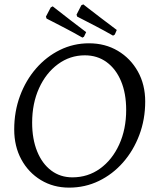

<svg xmlns="http://www.w3.org/2000/svg" viewBox="-20 -846 705 878"><path d="M296 12Q224 12 167 -22.5Q110 -57 77.5 -117Q45 -177 45 -254Q45 -336 71.5 -407.5Q98 -479 145 -533Q192 -587 254 -617.5Q316 -648 387 -648Q461 -648 519 -613.5Q577 -579 610.5 -519Q644 -459 644 -382Q644 -300 617 -228.5Q590 -157 542.5 -103Q495 -49 432 -18.5Q369 12 296 12ZM311 -35Q382 -35 437.5 -75Q493 -115 525 -185Q557 -255 557 -343Q557 -419 533.5 -475Q510 -531 467.5 -562Q425 -593 368 -593Q300 -593 245 -552.5Q190 -512 158.5 -442.5Q127 -373 127 -285Q127 -210 150 -153.5Q173 -97 214.5 -66Q256 -35 311 -35ZM497 -683Q455 -707 417.5 -726.5Q380 -746 356.5 -758Q333 -770 333 -770L330 -779L352 -822L361 -826Q361 -826 384 -808Q407 -790 442.5 -763Q478 -736 514 -709L505 -688ZM357 -674Q315 -698 277.5 -717.5Q240 -737 216.5 -749Q193 -761 193 -761L190 -770L212 -812L221 -817Q221 -817 244 -799Q267 -781 302.5 -753.5Q338 -726 374 -699L364 -678Z"/></svg>

Font: Alegreya
Style: Italic
Weight: 400
Italic angle: -7°
Designer: Juan Pablo del Peral
Foundry: Huerta Tipografica
Version: Version 2.009